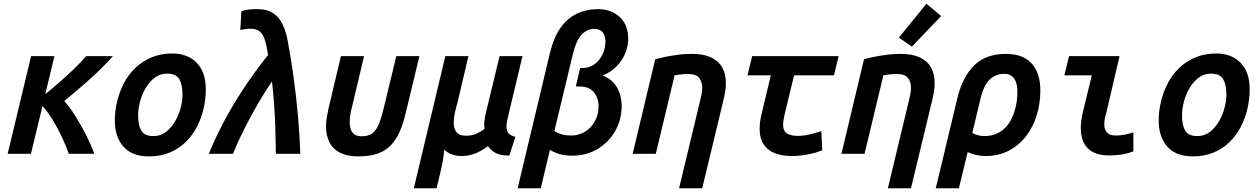

<svg xmlns="http://www.w3.org/2000/svg" viewBox="-20 -825 6760 1030"><path d="M21 0 147 -524H272L223 -320Q256 -346 296.5 -381.5Q337 -417 376.5 -455Q416 -493 443 -524H586Q560 -494 527 -461.5Q494 -429 459 -397.5Q424 -366 389 -337Q354 -308 325 -283Q354 -251 385 -201.5Q416 -152 443 -98.5Q470 -45 486 0H349Q334 -43 311 -92Q288 -141 261 -184.5Q234 -228 208 -256L146 0Z M779 14Q688 14 642 -38.5Q596 -91 596 -179Q596 -230 608.5 -281.5Q621 -333 645 -379Q669 -425 706 -460.5Q743 -496 792.5 -517Q842 -538 904 -538Q986 -538 1035 -488.5Q1084 -439 1084 -345Q1084 -294 1072 -242Q1060 -190 1036 -144Q1012 -98 975.5 -62.5Q939 -27 890 -6.5Q841 14 779 14ZM803 -95Q840 -95 868.5 -116Q897 -137 917.5 -171Q938 -205 948.5 -244Q959 -283 959 -318Q959 -370 942 -400Q925 -430 876 -430Q839 -430 810.5 -408.5Q782 -387 762 -353.5Q742 -320 731.5 -281Q721 -242 721 -206Q721 -154 738 -124.5Q755 -95 803 -95Z M1100 0Q1144 -106 1196 -200Q1248 -294 1304.5 -376.5Q1361 -459 1418 -530Q1411 -579 1401 -610.5Q1391 -642 1373 -656.5Q1355 -671 1323 -671Q1308 -671 1294.5 -669Q1281 -667 1269 -664L1275 -765Q1290 -771 1312 -773.5Q1334 -776 1359 -776Q1415 -776 1447.5 -753Q1480 -730 1497.5 -691.5Q1515 -653 1524 -603Q1542 -508 1556 -404Q1570 -300 1579 -196.5Q1588 -93 1591 0H1460Q1459 -67 1457 -134Q1455 -201 1450.5 -265Q1446 -329 1439 -388Q1401 -333 1362.5 -266.5Q1324 -200 1289.5 -131.5Q1255 -63 1230 0Z M1901 14Q1843 14 1804.5 -5.5Q1766 -25 1747.5 -61.5Q1729 -98 1729 -147Q1729 -170 1733 -194.5Q1737 -219 1743 -246L1809 -524H1933L1869 -254Q1864 -236 1860 -213.5Q1856 -191 1856 -168Q1856 -149 1861.5 -132Q1867 -115 1881 -104.5Q1895 -94 1920 -94Q1955 -94 1976 -109Q1997 -124 2011 -156Q2025 -188 2037 -239L2106 -524H2230L2158 -225Q2144 -164 2124.5 -119.5Q2105 -75 2076 -45Q2047 -15 2004.5 -0.5Q1962 14 1901 14Z M2200 185 2369 -524H2493L2434 -274Q2427 -250 2420.5 -221Q2414 -192 2414 -167Q2414 -137 2428 -117Q2442 -97 2480 -97Q2513 -97 2536.5 -108Q2560 -119 2579 -133Q2576 -154 2578.5 -175Q2581 -196 2586 -217L2660 -524H2783L2710 -219Q2705 -198 2701 -179Q2697 -160 2697 -144Q2697 -122 2708.5 -109.5Q2720 -97 2745 -91L2712 10Q2664 9 2638.5 -4.5Q2613 -18 2598 -41Q2571 -20 2535 -4Q2499 12 2456 12Q2427 12 2402 2.5Q2377 -7 2363 -23Q2361 6 2356.5 32.5Q2352 59 2345 89L2322 185Z M2757 185 2930 -540Q2950 -623 2986.5 -675Q3023 -727 3074.5 -751.5Q3126 -776 3188 -776Q3258 -776 3304 -734Q3350 -692 3350 -618Q3350 -577 3334 -538.5Q3318 -500 3287.5 -469Q3257 -438 3213 -420Q3266 -399 3290.5 -355Q3315 -311 3315 -258Q3315 -182 3279.5 -121Q3244 -60 3184.5 -25Q3125 10 3052 10Q3012 10 2983.5 2Q2955 -6 2930 -21L2881 185ZM3043 -98Q3084 -98 3117.5 -118Q3151 -138 3171 -174Q3191 -210 3191 -256Q3191 -299 3166 -330Q3141 -361 3090 -361H3069L3092 -460H3102Q3143 -460 3171 -481.5Q3199 -503 3213.5 -536Q3228 -569 3228 -603Q3228 -630 3214.5 -650Q3201 -670 3167 -670Q3129 -670 3100 -639Q3071 -608 3054 -538L2954 -122Q2991 -98 3043 -98Z M3623 185 3732 -269Q3737 -289 3742 -311.5Q3747 -334 3747 -355Q3747 -385 3731 -406.5Q3715 -428 3671 -428Q3652 -428 3633.5 -426Q3615 -424 3599 -421L3498 0H3374L3495 -507Q3523 -515 3554 -521Q3585 -527 3619.5 -531.5Q3654 -536 3692 -536Q3754 -536 3794.5 -517Q3835 -498 3854.5 -463Q3874 -428 3874 -379Q3874 -359 3870.5 -336Q3867 -313 3861 -288L3747 185Z M4227 12Q4173 12 4134.5 -4Q4096 -20 4075.5 -52Q4055 -84 4055 -134Q4055 -153 4058 -174.5Q4061 -196 4067 -219L4115 -421H3990L4015 -524H4479L4454 -421H4240L4189 -211Q4186 -196 4183.5 -182Q4181 -168 4181 -157Q4181 -120 4204 -108Q4227 -96 4258 -96Q4290 -96 4322.5 -103.5Q4355 -111 4386 -122L4391 -19Q4358 -5 4313.5 3.5Q4269 12 4227 12Z M4743 185 4852 -269Q4857 -289 4862 -311.5Q4867 -334 4867 -355Q4867 -385 4851 -406.5Q4835 -428 4791 -428Q4772 -428 4753.5 -426Q4735 -424 4719 -421L4618 0H4494L4615 -507Q4643 -515 4674 -521Q4705 -527 4739.5 -531.5Q4774 -536 4812 -536Q4874 -536 4914.5 -517Q4955 -498 4974.5 -463Q4994 -428 4994 -379Q4994 -359 4990.5 -336Q4987 -313 4981 -288L4867 185ZM4872 -575 4802 -623 4950 -805 5029 -739Z M5000 185 5117 -303Q5145 -415 5207.5 -475.5Q5270 -536 5376 -536Q5468 -536 5514.5 -484.5Q5561 -433 5561 -340Q5561 -270 5541.5 -206.5Q5522 -143 5484 -94Q5446 -45 5391.5 -16.5Q5337 12 5267 12Q5240 12 5215.5 6Q5191 0 5171 -9L5124 185ZM5260 -95Q5306 -95 5340 -114.5Q5374 -134 5395.5 -168.5Q5417 -203 5427.5 -245.5Q5438 -288 5438 -334Q5438 -378 5420.5 -403.5Q5403 -429 5367 -429Q5323 -429 5290.5 -399.5Q5258 -370 5240 -296L5196 -112Q5207 -105 5224.5 -100Q5242 -95 5260 -95Z M5931 9Q5878 9 5844 -8.5Q5810 -26 5794 -59.5Q5778 -93 5778 -137Q5778 -157 5781 -179.5Q5784 -202 5790 -227L5837 -421H5690L5715 -524H5986L5913 -212Q5908 -197 5906 -183.5Q5904 -170 5904 -159Q5904 -130 5918.5 -114Q5933 -98 5967 -98Q5986 -98 6010 -102Q6034 -106 6060 -115V-13Q6028 -1 5996.5 4Q5965 9 5931 9Z M6379 14Q6288 14 6242 -38.5Q6196 -91 6196 -179Q6196 -230 6208.5 -281.5Q6221 -333 6245 -379Q6269 -425 6306 -460.5Q6343 -496 6392.5 -517Q6442 -538 6504 -538Q6586 -538 6635 -488.5Q6684 -439 6684 -345Q6684 -294 6672 -242Q6660 -190 6636 -144Q6612 -98 6575.5 -62.5Q6539 -27 6490 -6.5Q6441 14 6379 14ZM6403 -95Q6440 -95 6468.5 -116Q6497 -137 6517.5 -171Q6538 -205 6548.5 -244Q6559 -283 6559 -318Q6559 -370 6542 -400Q6525 -430 6476 -430Q6439 -430 6410.5 -408.5Q6382 -387 6362 -353.5Q6342 -320 6331.5 -281Q6321 -242 6321 -206Q6321 -154 6338 -124.5Q6355 -95 6403 -95Z"/></svg>

Font: Ubuntu Sans Mono SemiBold
Style: Italic
Weight: 600
Italic angle: -13.5°
Monospace: yes
Designer: Dalton Maag Ltd
Foundry: Dalton Maag Ltd
Version: Version 1.006